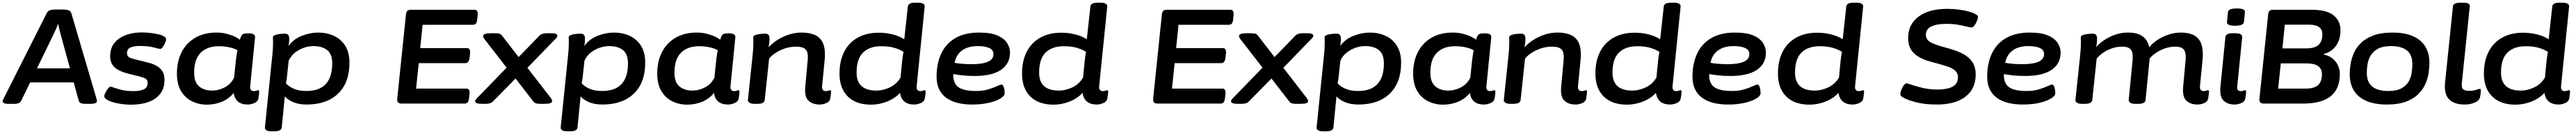

<svg xmlns="http://www.w3.org/2000/svg" viewBox="-31 -773 19293 1000"><path d="M35 2Q8 2 -1.5 -3.5Q-11 -9 -11 -18Q-11 -25 -5 -35L318 -673Q326 -690 342 -696Q358 -702 388 -702H439Q469 -702 484 -695.5Q499 -689 504 -672L692 -35Q695 -25 695 -18Q695 2 644 2H608Q588 2 575 -3Q562 -8 558 -24L521 -158H195L129 -24Q121 -8 108.5 -3Q96 2 79 2ZM370 -517 246 -263H493L423 -517Q419 -532 414 -552Q409 -572 406 -591H402Q397 -576 388.5 -556.5Q380 -537 370 -517Z M952 8Q901 8 853.5 -1Q806 -10 777 -25Q748 -40 750 -58Q751 -68 759.5 -84Q768 -100 778.5 -113Q789 -126 797 -126Q804 -126 826.5 -117.5Q849 -109 885 -101Q921 -93 969 -93Q1016 -93 1045.5 -106Q1075 -119 1075 -155Q1075 -183 1043.5 -193.5Q1012 -204 967 -214Q937 -221 906.5 -230Q876 -239 850.5 -253.5Q825 -268 809.5 -292Q794 -316 794 -353Q794 -413 825.5 -452Q857 -491 910.5 -511Q964 -531 1029 -531Q1059 -531 1092 -527.5Q1125 -524 1153 -517.5Q1181 -511 1197.5 -501Q1214 -491 1213 -478Q1212 -468 1204.5 -451Q1197 -434 1187 -421Q1177 -408 1169 -408Q1161 -408 1120.5 -419Q1080 -430 1012 -430Q974 -430 947 -419Q920 -408 920 -375Q920 -349 950.5 -339Q981 -329 1026 -319Q1056 -312 1087 -303.5Q1118 -295 1143.5 -280.5Q1169 -266 1185 -241.5Q1201 -217 1201 -178Q1201 -114 1168.5 -72.5Q1136 -31 1080 -11.5Q1024 8 952 8Z M1518 8Q1458 8 1407 -17Q1356 -42 1325 -93Q1294 -144 1294 -224Q1294 -316 1330 -385Q1366 -454 1432.5 -492Q1499 -530 1590 -530Q1632 -530 1668 -520.5Q1704 -511 1729.5 -498.5Q1755 -486 1765 -476Q1774 -505 1783 -514.5Q1792 -524 1824 -524H1833Q1882 -524 1879 -494L1843 -133Q1838 -93 1871 -93Q1882 -93 1890.5 -96.5Q1899 -100 1902 -100Q1910 -100 1910 -89Q1910 -86 1909 -73.5Q1908 -61 1904 -38Q1899 -14 1873 -3.5Q1847 7 1825 7Q1731 7 1719 -80Q1687 -38 1633.5 -15Q1580 8 1518 8ZM1558 -97Q1605 -97 1651 -120.5Q1697 -144 1722 -193L1736 -326Q1741 -372 1748 -397Q1734 -408 1695 -418Q1656 -428 1608 -428Q1521 -428 1472 -379.5Q1423 -331 1423 -231Q1423 -159 1460.5 -128Q1498 -97 1558 -97Z M2003 207Q1976 207 1963.5 198.5Q1951 190 1953 178L2008 -357Q2011 -384 2012.5 -407.5Q2014 -431 2014 -456Q2014 -467 2013.5 -476Q2013 -485 2013 -495Q2013 -506 2030.5 -512Q2048 -518 2068.5 -520Q2089 -522 2099 -522Q2121 -522 2128 -512Q2135 -502 2135 -483Q2135 -459 2130 -430Q2167 -481 2229 -505.5Q2291 -530 2352 -530Q2415 -530 2468.5 -506Q2522 -482 2554 -432Q2586 -382 2586 -305Q2586 -156 2501 -74.5Q2416 7 2266 7Q2206 7 2164.5 -11Q2123 -29 2102 -54L2079 178Q2076 207 2023 207ZM2263 -94Q2457 -94 2457 -300Q2457 -369 2419.5 -399Q2382 -429 2316 -429Q2282 -429 2246 -417Q2210 -405 2179 -381Q2148 -357 2131 -320L2118 -200Q2115 -169 2110 -153Q2124 -132 2164 -113Q2204 -94 2263 -94Z M2978 0Q2958 0 2950 -9Q2942 -18 2944 -37L3009 -663Q3011 -682 3018.5 -691Q3026 -700 3046 -700H3523Q3551 -700 3546 -658L3543 -630Q3541 -607 3533.5 -597.5Q3526 -588 3511 -588H3134L3116 -414H3466Q3494 -414 3489 -372L3486 -344Q3483 -322 3475.5 -312Q3468 -302 3454 -302H3105L3085 -112H3462Q3490 -112 3485 -70L3482 -42Q3479 -19 3471.5 -9.5Q3464 0 3450 0Z M3580 2Q3527 2 3527 -18Q3527 -25 3539 -38L3763 -268L3595 -484Q3587 -496 3587 -504Q3587 -525 3647 -525H3676Q3695 -525 3707.5 -522Q3720 -519 3729 -507L3853 -347L4010 -508Q4021 -518 4034.5 -521.5Q4048 -525 4068 -525H4090Q4118 -525 4130.5 -521Q4143 -517 4143 -507Q4143 -496 4131 -485L3919 -267L4096 -39Q4104 -27 4104 -18Q4104 -8 4090.5 -3Q4077 2 4044 2H4016Q3996 2 3983.5 -1.5Q3971 -5 3963 -16L3830 -187L3660 -15Q3649 -5 3635.5 -1.5Q3622 2 3603 2Z M4218 207Q4191 207 4178.5 198.5Q4166 190 4168 178L4223 -357Q4226 -384 4227.5 -407.5Q4229 -431 4229 -456Q4229 -467 4228.5 -476Q4228 -485 4228 -495Q4228 -506 4245.5 -512Q4263 -518 4283.5 -520Q4304 -522 4314 -522Q4336 -522 4343 -512Q4350 -502 4350 -483Q4350 -459 4345 -430Q4382 -481 4444 -505.5Q4506 -530 4567 -530Q4630 -530 4683.5 -506Q4737 -482 4769 -432Q4801 -382 4801 -305Q4801 -156 4716 -74.5Q4631 7 4481 7Q4421 7 4379.5 -11Q4338 -29 4317 -54L4294 178Q4291 207 4238 207ZM4478 -94Q4672 -94 4672 -300Q4672 -369 4634.5 -399Q4597 -429 4531 -429Q4497 -429 4461 -417Q4425 -405 4394 -381Q4363 -357 4346 -320L4333 -200Q4330 -169 4325 -153Q4339 -132 4379 -113Q4419 -94 4478 -94Z M5115 8Q5055 8 5004 -17Q4953 -42 4922 -93Q4891 -144 4891 -224Q4891 -316 4927 -385Q4963 -454 5029.5 -492Q5096 -530 5187 -530Q5229 -530 5265 -520.5Q5301 -511 5326.5 -498.5Q5352 -486 5362 -476Q5371 -505 5380 -514.5Q5389 -524 5421 -524H5430Q5479 -524 5476 -494L5440 -133Q5435 -93 5468 -93Q5479 -93 5487.5 -96.5Q5496 -100 5499 -100Q5507 -100 5507 -89Q5507 -86 5506 -73.5Q5505 -61 5501 -38Q5496 -14 5470 -3.5Q5444 7 5422 7Q5328 7 5316 -80Q5284 -38 5230.5 -15Q5177 8 5115 8ZM5155 -97Q5202 -97 5248 -120.5Q5294 -144 5319 -193L5333 -326Q5338 -372 5345 -397Q5331 -408 5292 -418Q5253 -428 5205 -428Q5118 -428 5069 -379.5Q5020 -331 5020 -231Q5020 -159 5057.5 -128Q5095 -97 5155 -97Z M6108 7Q6055 7 6023.5 -22Q5992 -51 6000 -130L6016 -303Q6017 -313 6018 -323.5Q6019 -334 6019 -351Q6019 -390 5998.5 -407.5Q5978 -425 5929 -425Q5874 -425 5818.5 -400.5Q5763 -376 5729 -336L5696 -27Q5693 2 5640 2H5620Q5594 2 5581.5 -6.5Q5569 -15 5570 -26L5605 -357Q5608 -384 5609.5 -407.5Q5611 -431 5611 -456Q5611 -467 5610.5 -476Q5610 -485 5610 -495Q5610 -506 5627.5 -512Q5645 -518 5665.5 -520Q5686 -522 5696 -522Q5718 -522 5725 -512Q5732 -502 5732 -483Q5732 -454 5725 -420Q5771 -470 5838 -500Q5905 -530 5972 -530Q6024 -530 6063.5 -515.5Q6103 -501 6125 -465Q6147 -429 6147 -365Q6147 -352 6146 -340Q6145 -328 6144 -316L6126 -133Q6121 -93 6154 -93Q6165 -93 6173.5 -96.5Q6182 -100 6185 -100Q6193 -100 6193 -89Q6193 -86 6192 -73.5Q6191 -61 6187 -38Q6182 -13 6156 -3Q6130 7 6108 7Z M6493 8Q6379 8 6317.5 -53.5Q6256 -115 6256 -224Q6256 -318 6291 -386.5Q6326 -455 6392.5 -492Q6459 -529 6550 -529Q6604 -529 6655 -516Q6706 -503 6741 -480L6768 -725Q6771 -753 6823 -753H6845Q6872 -753 6884 -744.5Q6896 -736 6894 -723L6834 -133Q6829 -93 6862 -93Q6873 -93 6881.5 -96.5Q6890 -100 6893 -100Q6901 -100 6901 -89Q6901 -86 6900 -73.5Q6899 -61 6895 -38Q6890 -14 6864 -3.5Q6838 7 6816 7Q6723 7 6709 -80Q6672 -39 6613 -15.5Q6554 8 6493 8ZM6533 -97Q6580 -97 6631 -120Q6682 -143 6713 -194L6725 -316Q6730 -364 6736 -385Q6713 -402 6670.5 -415Q6628 -428 6569 -428Q6481 -428 6432.5 -381Q6384 -334 6384 -231Q6384 -97 6533 -97Z M7250 7Q7120 7 7051.5 -46Q6983 -99 6983 -200Q6983 -300 7018.5 -374.5Q7054 -449 7125 -489.5Q7196 -530 7301 -530Q7390 -530 7440.5 -507.5Q7491 -485 7512 -450.5Q7533 -416 7533 -381Q7533 -297 7465 -251.5Q7397 -206 7268 -206Q7216 -206 7177 -210.5Q7138 -215 7109 -220Q7108 -217 7108 -212Q7108 -149 7148 -121.5Q7188 -94 7280 -94Q7330 -94 7370 -106Q7410 -118 7435.5 -130Q7461 -142 7469 -142Q7478 -142 7483.5 -130Q7489 -118 7491 -102.5Q7493 -87 7493 -77Q7493 -58 7462 -38.5Q7431 -19 7376 -6Q7321 7 7250 7ZM7246 -294Q7409 -294 7409 -369Q7409 -401 7377 -415Q7345 -429 7291 -429Q7219 -429 7174.5 -397Q7130 -365 7118 -304Q7146 -299 7180.5 -296.5Q7215 -294 7246 -294Z M7860 8Q7746 8 7684.5 -53.5Q7623 -115 7623 -224Q7623 -318 7658 -386.5Q7693 -455 7759.5 -492Q7826 -529 7917 -529Q7971 -529 8022 -516Q8073 -503 8108 -480L8135 -725Q8138 -753 8190 -753H8212Q8239 -753 8251 -744.5Q8263 -736 8261 -723L8201 -133Q8196 -93 8229 -93Q8240 -93 8248.5 -96.5Q8257 -100 8260 -100Q8268 -100 8268 -89Q8268 -86 8267 -73.5Q8266 -61 8262 -38Q8257 -14 8231 -3.5Q8205 7 8183 7Q8090 7 8076 -80Q8039 -39 7980 -15.5Q7921 8 7860 8ZM7900 -97Q7947 -97 7998 -120Q8049 -143 8080 -194L8092 -316Q8097 -364 8103 -385Q8080 -402 8037.5 -415Q7995 -428 7936 -428Q7848 -428 7799.5 -381Q7751 -334 7751 -231Q7751 -97 7900 -97Z M8639 0Q8619 0 8611 -9Q8603 -18 8605 -37L8670 -663Q8672 -682 8679.5 -691Q8687 -700 8707 -700H9184Q9212 -700 9207 -658L9204 -630Q9202 -607 9194.5 -597.5Q9187 -588 9172 -588H8795L8777 -414H9127Q9155 -414 9150 -372L9147 -344Q9144 -322 9136.5 -312Q9129 -302 9115 -302H8766L8746 -112H9123Q9151 -112 9146 -70L9143 -42Q9140 -19 9132.5 -9.5Q9125 0 9111 0Z M9241 2Q9188 2 9188 -18Q9188 -25 9200 -38L9424 -268L9256 -484Q9248 -496 9248 -504Q9248 -525 9308 -525H9337Q9356 -525 9368.5 -522Q9381 -519 9390 -507L9514 -347L9671 -508Q9682 -518 9695.5 -521.5Q9709 -525 9729 -525H9751Q9779 -525 9791.5 -521Q9804 -517 9804 -507Q9804 -496 9792 -485L9580 -267L9757 -39Q9765 -27 9765 -18Q9765 -8 9751.5 -3Q9738 2 9705 2H9677Q9657 2 9644.5 -1.5Q9632 -5 9624 -16L9491 -187L9321 -15Q9310 -5 9296.5 -1.5Q9283 2 9264 2Z M9879 207Q9852 207 9839.5 198.5Q9827 190 9829 178L9884 -357Q9887 -384 9888.5 -407.5Q9890 -431 9890 -456Q9890 -467 9889.5 -476Q9889 -485 9889 -495Q9889 -506 9906.5 -512Q9924 -518 9944.5 -520Q9965 -522 9975 -522Q9997 -522 10004 -512Q10011 -502 10011 -483Q10011 -459 10006 -430Q10043 -481 10105 -505.5Q10167 -530 10228 -530Q10291 -530 10344.5 -506Q10398 -482 10430 -432Q10462 -382 10462 -305Q10462 -156 10377 -74.5Q10292 7 10142 7Q10082 7 10040.5 -11Q9999 -29 9978 -54L9955 178Q9952 207 9899 207ZM10139 -94Q10333 -94 10333 -300Q10333 -369 10295.5 -399Q10258 -429 10192 -429Q10158 -429 10122 -417Q10086 -405 10055 -381Q10024 -357 10007 -320L9994 -200Q9991 -169 9986 -153Q10000 -132 10040 -113Q10080 -94 10139 -94Z M10776 8Q10716 8 10665 -17Q10614 -42 10583 -93Q10552 -144 10552 -224Q10552 -316 10588 -385Q10624 -454 10690.5 -492Q10757 -530 10848 -530Q10890 -530 10926 -520.5Q10962 -511 10987.5 -498.5Q11013 -486 11023 -476Q11032 -505 11041 -514.5Q11050 -524 11082 -524H11091Q11140 -524 11137 -494L11101 -133Q11096 -93 11129 -93Q11140 -93 11148.5 -96.5Q11157 -100 11160 -100Q11168 -100 11168 -89Q11168 -86 11167 -73.5Q11166 -61 11162 -38Q11157 -14 11131 -3.5Q11105 7 11083 7Q10989 7 10977 -80Q10945 -38 10891.5 -15Q10838 8 10776 8ZM10816 -97Q10863 -97 10909 -120.5Q10955 -144 10980 -193L10994 -326Q10999 -372 11006 -397Q10992 -408 10953 -418Q10914 -428 10866 -428Q10779 -428 10730 -379.5Q10681 -331 10681 -231Q10681 -159 10718.5 -128Q10756 -97 10816 -97Z M11769 7Q11716 7 11684.5 -22Q11653 -51 11661 -130L11677 -303Q11678 -313 11679 -323.5Q11680 -334 11680 -351Q11680 -390 11659.5 -407.5Q11639 -425 11590 -425Q11535 -425 11479.5 -400.5Q11424 -376 11390 -336L11357 -27Q11354 2 11301 2H11281Q11255 2 11242.5 -6.5Q11230 -15 11231 -26L11266 -357Q11269 -384 11270.5 -407.5Q11272 -431 11272 -456Q11272 -467 11271.5 -476Q11271 -485 11271 -495Q11271 -506 11288.5 -512Q11306 -518 11326.5 -520Q11347 -522 11357 -522Q11379 -522 11386 -512Q11393 -502 11393 -483Q11393 -454 11386 -420Q11432 -470 11499 -500Q11566 -530 11633 -530Q11685 -530 11724.5 -515.5Q11764 -501 11786 -465Q11808 -429 11808 -365Q11808 -352 11807 -340Q11806 -328 11805 -316L11787 -133Q11782 -93 11815 -93Q11826 -93 11834.5 -96.5Q11843 -100 11846 -100Q11854 -100 11854 -89Q11854 -86 11853 -73.5Q11852 -61 11848 -38Q11843 -13 11817 -3Q11791 7 11769 7Z M12154 8Q12040 8 11978.5 -53.5Q11917 -115 11917 -224Q11917 -318 11952 -386.5Q11987 -455 12053.5 -492Q12120 -529 12211 -529Q12265 -529 12316 -516Q12367 -503 12402 -480L12429 -725Q12432 -753 12484 -753H12506Q12533 -753 12545 -744.5Q12557 -736 12555 -723L12495 -133Q12490 -93 12523 -93Q12534 -93 12542.5 -96.5Q12551 -100 12554 -100Q12562 -100 12562 -89Q12562 -86 12561 -73.5Q12560 -61 12556 -38Q12551 -14 12525 -3.5Q12499 7 12477 7Q12384 7 12370 -80Q12333 -39 12274 -15.5Q12215 8 12154 8ZM12194 -97Q12241 -97 12292 -120Q12343 -143 12374 -194L12386 -316Q12391 -364 12397 -385Q12374 -402 12331.5 -415Q12289 -428 12230 -428Q12142 -428 12093.5 -381Q12045 -334 12045 -231Q12045 -97 12194 -97Z M12911 7Q12781 7 12712.5 -46Q12644 -99 12644 -200Q12644 -300 12679.5 -374.5Q12715 -449 12786 -489.5Q12857 -530 12962 -530Q13051 -530 13101.5 -507.5Q13152 -485 13173 -450.5Q13194 -416 13194 -381Q13194 -297 13126 -251.5Q13058 -206 12929 -206Q12877 -206 12838 -210.5Q12799 -215 12770 -220Q12769 -217 12769 -212Q12769 -149 12809 -121.5Q12849 -94 12941 -94Q12991 -94 13031 -106Q13071 -118 13096.5 -130Q13122 -142 13130 -142Q13139 -142 13144.5 -130Q13150 -118 13152 -102.5Q13154 -87 13154 -77Q13154 -58 13123 -38.5Q13092 -19 13037 -6Q12982 7 12911 7ZM12907 -294Q13070 -294 13070 -369Q13070 -401 13038 -415Q13006 -429 12952 -429Q12880 -429 12835.5 -397Q12791 -365 12779 -304Q12807 -299 12841.5 -296.5Q12876 -294 12907 -294Z M13521 8Q13407 8 13345.5 -53.5Q13284 -115 13284 -224Q13284 -318 13319 -386.5Q13354 -455 13420.5 -492Q13487 -529 13578 -529Q13632 -529 13683 -516Q13734 -503 13769 -480L13796 -725Q13799 -753 13851 -753H13873Q13900 -753 13912 -744.5Q13924 -736 13922 -723L13862 -133Q13857 -93 13890 -93Q13901 -93 13909.5 -96.5Q13918 -100 13921 -100Q13929 -100 13929 -89Q13929 -86 13928 -73.5Q13927 -61 13923 -38Q13918 -14 13892 -3.5Q13866 7 13844 7Q13751 7 13737 -80Q13700 -39 13641 -15.5Q13582 8 13521 8ZM13561 -97Q13608 -97 13659 -120Q13710 -143 13741 -194L13753 -316Q13758 -364 13764 -385Q13741 -402 13698.5 -415Q13656 -428 13597 -428Q13509 -428 13460.5 -381Q13412 -334 13412 -231Q13412 -97 13561 -97Z M14474 7Q14382 7 14318 -10Q14254 -27 14226 -43Q14214 -50 14207.5 -55.5Q14201 -61 14201 -71Q14201 -84 14208 -102.5Q14215 -121 14226 -136Q14237 -151 14246 -151Q14255 -151 14288 -139.5Q14321 -128 14370 -116.5Q14419 -105 14478 -105Q14521 -105 14556 -113Q14591 -121 14611.5 -141Q14632 -161 14632 -197Q14632 -228 14610.5 -246.5Q14589 -265 14554.5 -276.5Q14520 -288 14479 -299Q14441 -308 14402 -320.5Q14363 -333 14330.5 -353.5Q14298 -374 14278.5 -406.5Q14259 -439 14259 -489Q14259 -591 14337 -649Q14415 -707 14552 -707Q14596 -707 14638.5 -701.5Q14681 -696 14713.5 -687Q14746 -678 14761 -669Q14771 -663 14776.5 -659Q14782 -655 14782 -647Q14782 -636 14774.5 -617Q14767 -598 14756 -583Q14745 -568 14735 -568Q14723 -568 14698 -574.5Q14673 -581 14634.5 -588Q14596 -595 14545 -595Q14475 -595 14433.5 -576Q14392 -557 14392 -513Q14392 -476 14429 -456.5Q14466 -437 14536 -419Q14575 -409 14615 -395Q14655 -381 14689.5 -359Q14724 -337 14744.5 -302.5Q14765 -268 14765 -217Q14765 -111 14689 -52Q14613 7 14474 7Z M15118 7Q14988 7 14919.5 -46Q14851 -99 14851 -200Q14851 -300 14886.5 -374.5Q14922 -449 14993 -489.5Q15064 -530 15169 -530Q15258 -530 15308.5 -507.5Q15359 -485 15380 -450.5Q15401 -416 15401 -381Q15401 -297 15333 -251.5Q15265 -206 15136 -206Q15084 -206 15045 -210.5Q15006 -215 14977 -220Q14976 -217 14976 -212Q14976 -149 15016 -121.5Q15056 -94 15148 -94Q15198 -94 15238 -106Q15278 -118 15303.5 -130Q15329 -142 15337 -142Q15346 -142 15351.5 -130Q15357 -118 15359 -102.5Q15361 -87 15361 -77Q15361 -58 15330 -38.5Q15299 -19 15244 -6Q15189 7 15118 7ZM15114 -294Q15277 -294 15277 -369Q15277 -401 15245 -415Q15213 -429 15159 -429Q15087 -429 15042.5 -397Q14998 -365 14986 -304Q15014 -299 15048.5 -296.5Q15083 -294 15114 -294Z M16427 7Q16372 7 16341.5 -23Q16311 -53 16319 -130L16335 -303Q16336 -313 16337 -323.5Q16338 -334 16338 -351Q16338 -390 16319.5 -407.5Q16301 -425 16258 -425Q16207 -425 16155 -401Q16103 -377 16068 -338L16037 -27Q16035 2 15982 2H15962Q15935 2 15922.5 -6.5Q15910 -15 15911 -28L15938 -303Q15939 -313 15940 -323.5Q15941 -334 15941 -351Q15941 -390 15922.5 -407.5Q15904 -425 15861 -425Q15809 -425 15756.5 -400.5Q15704 -376 15671 -336L15638 -27Q15635 2 15582 2H15562Q15536 2 15523.5 -6.5Q15511 -15 15512 -28L15547 -357Q15550 -384 15551.5 -409.5Q15553 -435 15553 -456Q15553 -467 15552.5 -476Q15552 -485 15552 -495Q15552 -506 15569.5 -512Q15587 -518 15607.5 -520Q15628 -522 15638 -522Q15660 -522 15667 -512Q15674 -502 15674 -483Q15674 -454 15667 -421Q15711 -471 15775.5 -500.5Q15840 -530 15904 -530Q15977 -530 16015 -502Q16053 -474 16065 -420Q16090 -452 16129 -477Q16168 -502 16213 -516Q16258 -530 16301 -530Q16350 -530 16387.5 -515.5Q16425 -501 16445.5 -465Q16466 -429 16466 -365Q16466 -352 16465 -340Q16464 -328 16463 -316L16445 -133Q16440 -93 16473 -93Q16484 -93 16492.5 -96.5Q16501 -100 16504 -100Q16512 -100 16512 -89Q16512 -86 16511 -73.5Q16510 -61 16506 -38Q16501 -13 16475 -3Q16449 7 16427 7Z M16703 7Q16652 7 16621 -22.5Q16590 -52 16598 -129L16635 -496Q16638 -525 16690 -525H16710Q16737 -525 16749.5 -517Q16762 -509 16761 -497L16724 -133Q16721 -111 16728 -102Q16735 -93 16751 -93Q16763 -93 16771 -96.5Q16779 -100 16783 -100Q16790 -100 16790 -89Q16790 -86 16789 -73.5Q16788 -61 16784 -38Q16779 -13 16753 -3Q16727 7 16703 7ZM16708 -581Q16674 -581 16659.5 -588.5Q16645 -596 16647 -610L16654 -682Q16655 -695 16671 -702.5Q16687 -710 16721 -710Q16755 -710 16768.5 -703Q16782 -696 16781 -682L16774 -610Q16771 -581 16708 -581Z M16924 0Q16904 0 16896 -9Q16888 -18 16890 -37L16955 -663Q16957 -682 16964.5 -691Q16972 -700 16992 -700H17283Q17395 -700 17446 -658Q17497 -616 17497 -547Q17497 -479 17464 -432.5Q17431 -386 17372 -370V-366Q17428 -354 17460 -313.5Q17492 -273 17492 -220Q17492 0 17217 0ZM17062 -412H17241Q17303 -412 17332 -437.5Q17361 -463 17361 -516Q17361 -553 17336.5 -571Q17312 -589 17259 -589H17080ZM17030 -112H17239Q17300 -112 17329 -138Q17358 -164 17358 -220Q17358 -300 17242 -300H17050Z M17844 7Q17710 7 17638 -51Q17566 -109 17566 -221Q17566 -252 17572 -292Q17578 -332 17595.5 -373.5Q17613 -415 17648.5 -450.5Q17684 -486 17742.5 -508Q17801 -530 17888 -530Q18020 -530 18091.5 -472Q18163 -414 18163 -303Q18163 -273 18157.5 -232.5Q18152 -192 18134.5 -150.5Q18117 -109 18082 -73Q18047 -37 17989 -15Q17931 7 17844 7ZM17854 -94Q17918 -94 17954.5 -114.5Q17991 -135 18008.5 -166.5Q18026 -198 18030.5 -232.5Q18035 -267 18035 -295Q18035 -364 17994.5 -396.5Q17954 -429 17877 -429Q17813 -429 17776 -408.5Q17739 -388 17721.5 -356.5Q17704 -325 17699 -291Q17694 -257 17694 -229Q17694 -160 17735 -127Q17776 -94 17854 -94Z M18428 7Q18348 7 18310 -32Q18272 -71 18280 -155L18339 -725Q18342 -753 18396 -753H18416Q18444 -753 18455.5 -746Q18467 -739 18465 -725L18406 -155Q18402 -119 18415 -107Q18428 -95 18463 -95Q18489 -95 18512.5 -102.5Q18536 -110 18541 -110Q18548 -110 18548 -99Q18548 -96 18547 -82.5Q18546 -69 18542 -48Q18536 -22 18502.5 -7.5Q18469 7 18428 7Z M18808 8Q18694 8 18632.5 -53.5Q18571 -115 18571 -224Q18571 -318 18606 -386.5Q18641 -455 18707.5 -492Q18774 -529 18865 -529Q18919 -529 18970 -516Q19021 -503 19056 -480L19083 -725Q19086 -753 19138 -753H19160Q19187 -753 19199 -744.5Q19211 -736 19209 -723L19149 -133Q19144 -93 19177 -93Q19188 -93 19196.5 -96.5Q19205 -100 19208 -100Q19216 -100 19216 -89Q19216 -86 19215 -73.5Q19214 -61 19210 -38Q19205 -14 19179 -3.5Q19153 7 19131 7Q19038 7 19024 -80Q18987 -39 18928 -15.5Q18869 8 18808 8ZM18848 -97Q18895 -97 18946 -120Q18997 -143 19028 -194L19040 -316Q19045 -364 19051 -385Q19028 -402 18985.5 -415Q18943 -428 18884 -428Q18796 -428 18747.5 -381Q18699 -334 18699 -231Q18699 -97 18848 -97Z"/></svg>

Font: Asap Expanded Expanded SemiBold
Style: Italic
Weight: 600
Width: 7
Italic angle: -6°
Designer: Pablo Cosgaya
Foundry: Omnibus-Type
Version: Version 3.001; ttfautohint (v1.8.4.7-5d5b)